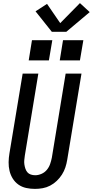

<svg xmlns="http://www.w3.org/2000/svg" viewBox="-20 -1209 598 1237"><path d="M205 8Q176 8 148.5 2Q121 -4 99 -19.5Q77 -35 62.5 -58Q48 -81 41.5 -108Q35 -135 35.5 -164Q36 -193 41 -222L126 -735H227L140 -207Q138 -193 136.5 -178.5Q135 -164 137 -150Q139 -136 143.5 -122.5Q148 -109 156.5 -99Q165 -89 178.5 -84.5Q192 -80 207 -80Q227 -80 247.5 -89Q268 -98 282 -115Q296 -132 303 -152.5Q310 -173 314 -193L403 -735H505L413 -179Q409 -154 401 -130Q393 -106 379 -84Q365 -62 345.5 -43.5Q326 -25 303 -13Q280 -1 255 3.5Q230 8 205 8ZM495 -820H365L386 -950H517ZM295 -820H165L186 -950H317ZM314 -1004 209 -1136 283 -1184 368 -1060 495 -1189 558 -1131 407 -1004Z"/></svg>

Font: Iosevka SS04 Semibold
Style: Italic
Weight: 600
Italic angle: -9°
Monospace: yes
Designer: Belleve Invis
Foundry: Belleve Invis
Version: Version 19.0.0; ttfautohint (v1.8.4)